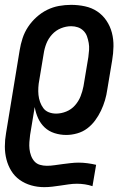

<svg xmlns="http://www.w3.org/2000/svg" viewBox="-21 -548 541 791"><path d="M161 223Q133 223 107 215.5Q81 208 60 193Q39 178 25.5 156Q12 134 5.5 108.5Q-1 83 -1 55.5Q-1 28 4 0L60 -341Q64 -366 72 -390.5Q80 -415 94.5 -437Q109 -459 129.5 -477.5Q150 -496 173.5 -507.5Q197 -519 222 -523.5Q247 -528 272 -528Q301 -528 329 -522Q357 -516 379.5 -501Q402 -486 417.5 -463Q433 -440 440 -413Q447 -386 446.5 -357Q446 -328 441 -299L421 -179Q418 -157 411.5 -135Q405 -113 395 -92Q385 -71 371 -52Q357 -33 338.5 -19Q320 -5 297 1.5Q274 8 252 8Q227 8 203.5 0.5Q180 -7 163 -23Q146 -39 136 -61Q126 -83 122 -107L103 8Q101 23 100 37.5Q99 52 100.5 66Q102 80 107 93.5Q112 107 121 117Q130 127 143.5 131Q157 135 172 135Q188 135 204.5 132.5Q221 130 237 128Q253 126 270 124Q287 122 303 122Q321 122 339.5 124.5Q358 127 375 131L360 219Q345 214 329 211.5Q313 209 296 209Q279 209 262 211.5Q245 214 228 216.5Q211 219 194.5 221Q178 223 161 223ZM210 -80Q231 -80 252 -88.5Q273 -97 288 -114Q303 -131 311 -151.5Q319 -172 323 -193L343 -313Q345 -328 346 -342.5Q347 -357 344.5 -371Q342 -385 337.5 -398Q333 -411 323 -421Q313 -431 300 -435.5Q287 -440 272 -440Q251 -440 230 -431.5Q209 -423 193.5 -406Q178 -389 170 -368.5Q162 -348 159 -327L141 -219Q138 -204 137 -188Q136 -172 137.5 -157Q139 -142 144 -128Q149 -114 157.5 -102.5Q166 -91 180 -85.5Q194 -80 210 -80Z"/></svg>

Font: Iosevka Semibold
Style: Italic
Weight: 600
Italic angle: -9°
Monospace: yes
Designer: Belleve Invis
Foundry: Belleve Invis
Version: Version 32.5.0; ttfautohint (v1.8.4)